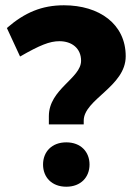

<svg xmlns="http://www.w3.org/2000/svg" viewBox="-20 -698 514 727"><path d="M231 9C286 9 319 -27 319 -75C319 -123 286 -159 231 -159C176 -159 143 -123 143 -75C143 -27 176 9 231 9ZM297 -227V-241C297 -322 456 -370 456 -485C456 -607 356 -678 222 -678C139 -678 74 -651 6 -592L56 -484C131 -527 168 -542 205 -542C252 -542 287 -515 287 -468C287 -401 165 -361 165 -258V-227Z"/></svg>

Font: Gantari ExtraBold
Style: Regular
Weight: 800
Designer: Anugrah Pasau
Foundry: Lafontype
Version: Version 1.000